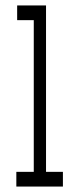

<svg xmlns="http://www.w3.org/2000/svg" viewBox="-20 -685 290 705"><path d="M40 0V-54H104V-611H43V-665H149V-54H211V0Z"/></svg>

Font: Inconsolata UltraCondensed
Style: Regular
Weight: 400
Width: 1
Monospace: yes
Designer: Raph Levien, Cyreal, Brenton Simpson
Foundry: Raph Levien, Cyreal, Google
Version: Version 3.000; ttfautohint (v1.8.2.53-6de2)